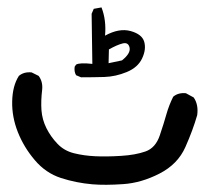

<svg xmlns="http://www.w3.org/2000/svg" viewBox="-20 -332 566 531"><path d="M235.4 177.7Q190.4 173.8 148.4 160.2Q106.4 146.5 76.2 110.8Q45.9 75.2 29.3 33.2Q12.7 -8.8 13.7 -51.8Q14.6 -94.7 32.2 -122.1Q45.9 -133.8 67.4 -131.8L86.9 -122.1Q98.6 -106.4 96.7 -85Q92.8 -52.7 94.7 -26.9Q96.7 -1 108.4 22.5Q120.1 45.9 138.7 65.4Q157.2 85 184.6 91.8Q211.9 98.6 243.2 100.1Q274.4 101.6 314.5 99.1Q354.5 96.7 382.3 86.9Q410.2 77.1 421.9 42.5Q433.6 7.8 440.4 -16.6Q447.3 -41 459 -64.5Q472.7 -76.2 494.1 -74.2L515.6 -62.5Q529.3 -43 525.4 -13.7Q513.7 27.3 492.7 74.7Q471.7 122.1 421.4 147.9Q371.1 173.8 320.8 177.2Q270.5 180.7 235.4 177.7ZM204.1 -118.2 190.4 -124Q184.6 -133.8 186.5 -147.5L190.4 -153.3Q200.2 -159.2 235.4 -155.3L233.4 -293.9L239.3 -307.6L260.7 -311.5Q274.4 -276.4 270.5 -233.4Q309.6 -254.9 341.3 -246.1Q373 -237.3 378.9 -216.3Q384.8 -195.3 373 -170.4Q361.3 -145.5 330.6 -132.8Q299.8 -120.1 268.6 -119.1Q237.3 -118.2 204.1 -118.2ZM317.4 -165Q341.8 -184.6 338.4 -200.2Q335 -215.8 319.3 -211.9Q303.7 -208 281.2 -195.3L280.3 -157.2Z"/></svg>

Font: JasonHandwriting1
Style: Regular
Weight: 400
Version: Version 1.48.20